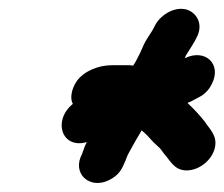

<svg xmlns="http://www.w3.org/2000/svg" viewBox="-20 -565 499 427"><path d="M458 -237C464 -264 445 -279 435 -295C423 -310 411 -323 397 -336C399 -337 401 -338 404 -339L419 -347C434 -354 444 -364 451 -378C474 -423 436 -457 392 -436H391C392 -438 393 -440 393 -441C402 -456 411 -468 418 -483C433 -513 416 -538 394 -544C366 -551 335 -530 324 -507C317 -492 307 -481 300 -466L291 -446C287 -439 282 -427 276 -419C272 -420 268 -420 264 -420H229C199 -420 167 -407 151 -385C139 -368 135 -346 142 -334C96 -296 118 -233 173 -249C166 -236 165 -226 159 -215C143 -173 186 -141 229 -168C247 -179 252 -191 260 -210C261 -213 263 -219 267 -226C275 -241 286 -260 295 -275C305 -267 311 -260 321 -249L336 -235L345 -223C358 -209 367 -186 395 -186C423 -186 452 -209 458 -237Z"/></svg>

Font: Electronic
Style: UltBlkIt
Weight: 500
Version: Version 1.011